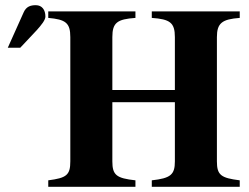

<svg xmlns="http://www.w3.org/2000/svg" viewBox="-20 -720 960 740"><path d="M10 -536H58L121 -603C140 -624 155 -643 155 -656C155 -682 142 -700 118 -700C98 -700 81 -695 71 -672ZM904 0V-25C832 -34 816 -45 816 -98V-577C816 -631 836 -646 904 -651V-676H565V-651C635 -646 654 -633 654 -577V-373H413V-577C413 -633 432 -646 502 -651V-676H166V-651C233 -645 251 -632 251 -577V-98C251 -45 236 -34 166 -25V0H502V-25C429 -33 413 -45 413 -98V-326H654V-98C654 -47 638 -33 565 -25V0Z"/></svg>

Font: XITS Math
Style: Bold
Weight: 700
Designer: MicroPress Inc., with final additions and corrections provided by Coen Hoffman, Elsevier (retired)
Version: Version 1.302